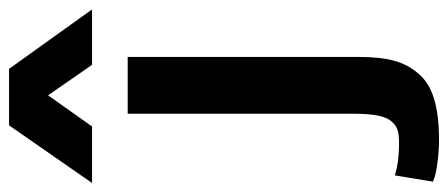

<svg xmlns="http://www.w3.org/2000/svg" viewBox="-343 -500 976 418"><g transform="rotate(-90 145.0 -291.0)"><path d="M48.8 176.8Q35.6 176.8 22.9 175.8Q10.3 174.8 -0.5 173.3Q-11.2 171.9 -19.5 170.2Q-27.8 168.5 -32.2 167L-41.5 163.6L-27.8 80.6Q1.5 89.8 42 89.8Q59.6 89.8 70.3 86.7Q81.1 83.5 89.8 73.2Q98.6 63 102.5 43Q106.4 22.9 106.4 -9.8V-501H230V4.4Q230 48.3 221.9 78.6Q213.9 108.9 193.8 131.8Q174.3 155.3 138.7 166Q103 176.8 48.8 176.8ZM-27.8 80.6 -29.3 80.1H-27.8ZM-44.4 -578.6 81.1 -759.3H204.1L333.5 -578.6H212.9L146.5 -674.3L78.6 -578.6Z"/></g></svg>

Font: Ride
Style: Bold
Weight: 700
Version: Version 3.000